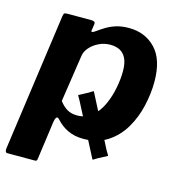

<svg xmlns="http://www.w3.org/2000/svg" viewBox="-107 -632 822 888"><g transform="rotate(15 303.5 -187.5)"><path d="M395.6 90.9 267.2 -157.3Q262.4 -166.6 258.2 -172.8Q254.1 -179.1 255.8 -180.1L298 -202.4Q307.3 -207.9 313.6 -212.2Q319.9 -216.5 320.9 -214.5L448.7 34.3Q453.6 43.6 457.9 49.4Q462.1 55.2 460.1 57.2L418.5 79.1Q409.2 84.3 403.4 88.4Q397.6 92.6 395.6 90.9ZM7.9 165Q1.1 165 -1.1 158.1Q-3.2 151.2 -1.5 142.2L89.9 -512.6Q91.7 -523.9 95.1 -526.9Q98.5 -530 111.9 -530H222Q233.4 -530 238.5 -526.9Q243.7 -523.7 242 -513L237.5 -483.4Q236.5 -477.4 242.2 -478.3Q247.9 -479.2 254.9 -484.5Q273.9 -498.2 294.5 -510.9Q315.2 -523.5 341.4 -531.8Q367.7 -540 403 -540Q480.4 -540 530.1 -487.9Q579.8 -435.7 579.8 -329.6Q579.8 -273.1 566 -213.4Q552.3 -153.6 522.5 -103Q492.7 -52.4 444.8 -21.2Q397 10 329.1 10Q287.8 10 255.1 -5.4Q222.4 -20.9 198.7 -48.1Q189.2 -58.7 183.8 -51.4Q178.4 -44.1 176.4 -30.6L151.1 152.4Q150.1 161 147.5 163Q145 165 137.1 165H7.9ZM273.8 -87.1Q316.6 -87.1 345.7 -112.6Q374.9 -138.1 392.6 -177.4Q410.3 -216.7 418.4 -260Q426.6 -303.2 426.6 -338.7Q426.6 -377.9 415.3 -400.6Q404 -423.4 384.6 -433.1Q365.2 -442.9 339 -442.9Q309.7 -442.9 283.8 -430.1Q258 -417.4 241.6 -398.1Q225.2 -378.7 222.7 -358.7L188.9 -133.6Q206 -110.8 225.9 -98.9Q245.9 -87.1 273.8 -87.1Z"/></g></svg>

Font: Libre Franklin Thin
Style: Italic
Weight: 100
Italic angle: -8°
Designer: Pablo Impallari, Rodrigo Fuenzalida, Nhung Nguyen
Foundry: Impallari Type
Version: Version 3.000